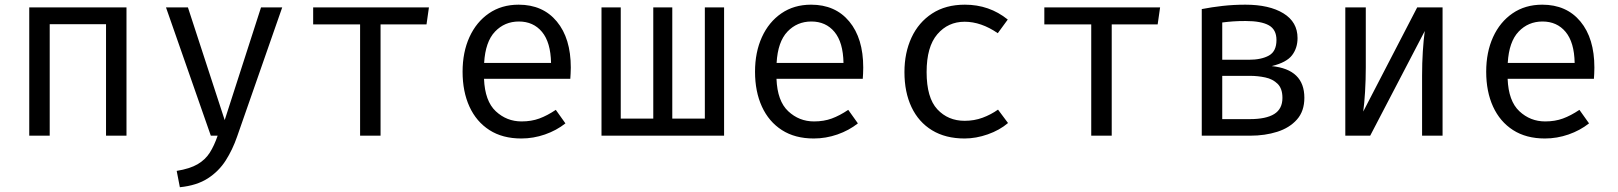

<svg xmlns="http://www.w3.org/2000/svg" viewBox="-20 -571 6809 808"><path d="M426.2 0V-469.2H189.2V0H103.1V-540H512.3V0Z M1167.7 -540 977.9 3.6Q959 58.5 930 104.1Q901 149.7 854.6 179.7Q808.2 209.7 736.9 216.9L723.6 148.2Q779.5 139 811.8 120Q844.1 101 862.8 71.5Q881.5 42.1 895.9 0H867.2L678.5 -540H770.8L925.6 -65.6L1078.5 -540Z M1785.1 -540 1774.9 -468.2H1581.5V0H1495.4V-468.2H1297.9V-540Z M2016.9 -239.5Q2020.5 -145.6 2066.4 -102.8Q2112.3 -60 2174.9 -60Q2216.4 -60 2249.7 -72.3Q2283.1 -84.6 2319 -108.7L2359.5 -51.8Q2322.1 -22.1 2273.3 -5.1Q2224.6 11.8 2173.8 11.8Q2094.9 11.8 2039.7 -23.6Q1984.6 -59 1955.6 -122.3Q1926.7 -185.6 1926.7 -269.2Q1926.7 -351.3 1955.6 -414.9Q1984.6 -478.5 2037.7 -514.9Q2090.8 -551.3 2162.6 -551.3Q2264.6 -551.3 2323.3 -480.5Q2382.1 -409.7 2382.1 -286.7Q2382.1 -272.8 2381.3 -260.5Q2380.5 -248.2 2380 -239.5ZM2163.6 -480.5Q2103.6 -480.5 2063.1 -437.9Q2022.6 -395.4 2017.4 -306.2H2299Q2297.4 -392.8 2261 -436.7Q2224.6 -480.5 2163.6 -480.5Z M3027.2 -540V0H2511.3V-540H2592.3V-71.8H2729.2V-540H2809.2V-71.8H2946.2V-540Z M3247.7 -239.5Q3251.3 -145.6 3297.2 -102.8Q3343.1 -60 3405.6 -60Q3447.2 -60 3480.5 -72.3Q3513.8 -84.6 3549.7 -108.7L3590.3 -51.8Q3552.8 -22.1 3504.1 -5.1Q3455.4 11.8 3404.6 11.8Q3325.6 11.8 3270.5 -23.6Q3215.4 -59 3186.4 -122.3Q3157.4 -185.6 3157.4 -269.2Q3157.4 -351.3 3186.4 -414.9Q3215.4 -478.5 3268.5 -514.9Q3321.5 -551.3 3393.3 -551.3Q3495.4 -551.3 3554.1 -480.5Q3612.8 -409.7 3612.8 -286.7Q3612.8 -272.8 3612.1 -260.5Q3611.3 -248.2 3610.8 -239.5ZM3394.4 -480.5Q3334.4 -480.5 3293.8 -437.9Q3253.3 -395.4 3248.2 -306.2H3529.7Q3528.2 -392.8 3491.8 -436.7Q3455.4 -480.5 3394.4 -480.5Z M4039.5 -62.6Q4080 -62.6 4115.1 -75.6Q4150.3 -88.7 4180 -109.7L4222.1 -53.3Q4186.7 -23.1 4136.9 -5.6Q4087.2 11.8 4039.5 11.8Q3959 11.8 3902.3 -22.8Q3845.6 -57.4 3815.9 -120.3Q3786.2 -183.1 3786.2 -267.7Q3786.2 -348.7 3815.9 -412.8Q3845.6 -476.9 3902.6 -514.1Q3959.5 -551.3 4040.5 -551.3Q4143.6 -551.3 4221 -488.7L4179 -431.3Q4108.7 -479.5 4039.5 -479.5Q3969.7 -479.5 3924.6 -426.9Q3879.5 -374.4 3879.5 -267.7Q3879.5 -159.5 3924.6 -111Q3969.7 -62.6 4039.5 -62.6Z M4862.1 -540 4851.8 -468.2H4658.5V0H4572.3V-468.2H4374.9V-540Z M5221 -551.3Q5321.5 -551.3 5381 -514.9Q5440.5 -478.5 5440.5 -410.8Q5440.5 -368.7 5417.4 -338.5Q5394.4 -308.2 5331.8 -292.8Q5469.2 -279 5469.2 -159.5Q5469.2 -103.1 5437.9 -67.9Q5406.7 -32.8 5355.1 -16.4Q5303.6 0 5241.5 0H5037.4V-532.8Q5079.5 -541 5125.6 -546.2Q5171.8 -551.3 5221 -551.3ZM5222.1 -482.6Q5191.3 -482.6 5169.7 -481Q5148.2 -479.5 5123.6 -476.4V-319.5H5234.9Q5288.2 -319.5 5320 -337.2Q5351.8 -354.9 5351.8 -402.6Q5351.8 -446.7 5319.5 -464.6Q5287.2 -482.6 5222.1 -482.6ZM5123.6 -69.7H5239.5Q5308.2 -69.7 5342.6 -91.3Q5376.9 -112.8 5376.9 -159Q5376.9 -198.5 5356.4 -218.5Q5335.9 -238.5 5304.6 -245.1Q5273.3 -251.8 5240.5 -251.8H5123.6Z M6050.8 -540V0H5964.6V-252.8Q5964.6 -305.6 5967.7 -354.6Q5970.8 -403.6 5975.9 -440.5L5746.2 0H5641.5V-540H5727.7V-287.7Q5727.7 -235.4 5724.6 -184.4Q5721.5 -133.3 5716.9 -101.5L5944.1 -540Z M6324.6 -239.5Q6328.2 -145.6 6374.1 -102.8Q6420 -60 6482.6 -60Q6524.1 -60 6557.4 -72.3Q6590.8 -84.6 6626.7 -108.7L6667.2 -51.8Q6629.7 -22.1 6581 -5.1Q6532.3 11.8 6481.5 11.8Q6402.6 11.8 6347.4 -23.6Q6292.3 -59 6263.3 -122.3Q6234.4 -185.6 6234.4 -269.2Q6234.4 -351.3 6263.3 -414.9Q6292.3 -478.5 6345.4 -514.9Q6398.5 -551.3 6470.3 -551.3Q6572.3 -551.3 6631 -480.5Q6689.7 -409.7 6689.7 -286.7Q6689.7 -272.8 6689 -260.5Q6688.2 -248.2 6687.7 -239.5ZM6471.3 -480.5Q6411.3 -480.5 6370.8 -437.9Q6330.3 -395.4 6325.1 -306.2H6606.7Q6605.1 -392.8 6568.7 -436.7Q6532.3 -480.5 6471.3 -480.5Z"/></svg>

Font: FiraCode Nerd Font
Style: Regular
Weight: 400
Designer: Carrois Corporate, Edenspiekermann AG, Nikita Prokopov
Foundry: Carrois Corporate, Edenspiekermann AG, Nikita Prokopov
Version: Version 6.002;Nerd Fonts 3.4.0